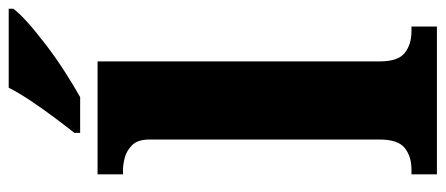

<svg xmlns="http://www.w3.org/2000/svg" viewBox="-304 -694 999 430"><g transform="rotate(-90 195.0 -479.5)"><path d="M19 0V-57H30Q59 -57 78 -72Q97 -87 97 -128V-644Q97 -670 84.5 -682.5Q72 -695 56.5 -699Q41 -703 30 -703H19V-760H272V-128Q272 -87 291 -72Q310 -57 339 -57H350V0ZM112 -812Q127 -831 146.5 -857Q166 -883 184 -910Q202 -937 213 -959H390V-949Q381 -936 358.5 -916Q336 -896 307 -874Q278 -852 247.5 -832.5Q217 -813 192 -799H112Z"/></g></svg>

Font: Noto Serif Devanagari ExtraBold
Style: Regular
Weight: 800
Designer: Universal Thirst, Indian Type Foundry and the Monotype Design Team
Foundry: Monotype Imaging Inc.
Version: Version 2.004; ttfautohint (v1.8.4.7-5d5b)